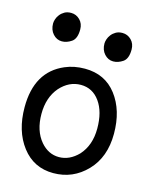

<svg xmlns="http://www.w3.org/2000/svg" viewBox="-96 -653 558 725"><g transform="rotate(15 183.0 -290.0)"><path d="M36 -535Q36 -542 39 -551.5Q42 -561 49 -570Q56 -579 66.5 -585Q77 -591 92 -591Q112 -591 126.5 -576.5Q141 -562 141 -539Q141 -503 122.5 -490.5Q104 -478 85 -478Q65 -478 50.5 -494Q36 -510 36 -535ZM243 -512Q243 -519 246 -528.5Q249 -538 256 -547Q263 -556 273.5 -562Q284 -568 299 -568Q319 -568 333.5 -553.5Q348 -539 348 -516Q348 -480 329.5 -467.5Q311 -455 292 -455Q272 -455 257.5 -471Q243 -487 243 -512ZM120 -386Q155 -401 197 -401Q276 -401 321 -342Q366 -283 366 -191.5Q366 -100 312.5 -44.5Q259 11 182.5 11Q106 11 60 -49Q14 -109 14 -202Q14 -341 120 -386ZM117 -299Q82 -258 82 -194Q82 -128 116 -88Q146 -53 187.5 -53Q229 -53 263 -88Q300 -129 300 -194.5Q300 -260 272 -299Q244 -338 198 -338Q152 -338 117 -299Z"/></g></svg>

Font: Scratch Savers
Style: Book
Weight: 400
Designer: Pablo Impallari, Rodrigo Fuenzalida, Brenda Gallo
Foundry: Pablo Impallari, Rodrigo Fuenzalida, Brenda Gallo
Version: Version 4.0b1